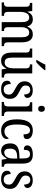

<svg xmlns="http://www.w3.org/2000/svg" viewBox="1256 -2062 816 3367"><g transform="rotate(90 1663.5 -378.0)"><path d="M22 0H258V-41H256C218 -41 188 -49 188 -108V-321C188 -407 214 -483 285 -483C346 -483 368 -433 368 -346V0H523V-41H520C482 -41 456 -50 456 -113V-334C456 -414 479 -483 550 -483C611 -483 633 -433 633 -346V0H789V-41H787C748 -41 722 -50 722 -113V-349C722 -486 670 -546 582 -546C524 -546 477 -524 447 -450H443C421 -522 374 -546 319 -546C259 -546 219 -524 189 -454H184L172 -536H31V-495H33C71 -495 98 -486 98 -426V-113C98 -50 73 -41 35 -41H22Z M1033 -619V-606H1069C1119 -647 1190 -721 1211 -756V-766H1112C1095 -721 1062 -666 1033 -619ZM1044 10C1102 10 1147 -10 1180 -82H1184L1196 0H1339V-41H1335C1298 -41 1267 -49 1267 -109V-536H1109V-495H1112C1149 -495 1178 -486 1178 -422V-215C1178 -118 1148 -52 1076 -52C1009 -52 990 -99 990 -189V-536H831V-495H835C872 -495 901 -486 901 -427V-186C901 -48 950 10 1044 10Z M1544 10C1649 10 1713 -47 1713 -144C1713 -228 1672 -268 1583 -311C1508 -348 1479 -368 1479 -422C1479 -469 1504 -501 1556 -501C1608 -501 1636 -464 1636 -394C1675 -394 1697 -417 1697 -452C1697 -502 1653 -545 1564 -545C1470 -545 1406 -495 1406 -405C1406 -320 1446 -284 1540 -236C1615 -197 1638 -175 1638 -126C1638 -69 1608 -35 1547 -35C1481 -35 1453 -89 1453 -159C1426 -159 1395 -143 1395 -95C1395 -25 1452 10 1544 10Z M1887 -640C1916 -640 1940 -655 1940 -698C1940 -742 1916 -757 1887 -757C1857 -757 1835 -742 1835 -698C1835 -655 1857 -640 1887 -640ZM1767 0H2014V-41H2004C1963 -41 1935 -52 1935 -115V-536H1773V-495H1781C1820 -495 1846 -484 1846 -425V-110C1846 -51 1818 -41 1778 -41H1767Z M2270 10C2374 10 2418 -45 2418 -88C2418 -107 2412 -118 2402 -126C2382 -84 2343 -48 2284 -48C2200 -48 2163 -123 2163 -266C2163 -445 2203 -497 2266 -497C2321 -497 2336 -445 2336 -383C2393 -383 2418 -398 2418 -444C2418 -510 2353 -546 2266 -546C2156 -546 2072 -479 2072 -265C2072 -70 2154 10 2270 10Z M2625 10C2697 10 2723 -31 2760 -87H2766L2780 0H2903V-41H2900C2862 -41 2848 -57 2848 -113V-372C2848 -499 2794 -546 2688 -546C2595 -546 2529 -513 2529 -450C2529 -408 2556 -388 2607 -388C2607 -452 2619 -497 2682 -497C2747 -497 2758 -447 2758 -373V-312L2688 -309C2557 -304 2494 -256 2494 -150C2494 -41 2551 10 2625 10ZM2651 -45C2606 -45 2586 -82 2586 -144C2586 -223 2616 -265 2708 -270L2759 -273V-191C2759 -106 2717 -45 2651 -45Z M3123 10C3228 10 3292 -47 3292 -144C3292 -228 3251 -268 3162 -311C3087 -348 3058 -368 3058 -422C3058 -469 3083 -501 3135 -501C3187 -501 3215 -464 3215 -394C3254 -394 3276 -417 3276 -452C3276 -502 3232 -545 3143 -545C3049 -545 2985 -495 2985 -405C2985 -320 3025 -284 3119 -236C3194 -197 3217 -175 3217 -126C3217 -69 3187 -35 3126 -35C3060 -35 3032 -89 3032 -159C3005 -159 2974 -143 2974 -95C2974 -25 3031 10 3123 10Z"/></g></svg>

Font: Noto Serif Sinhala Condensed
Style: Regular
Weight: 400
Width: 3
Designer: Jelle Bosma - Monotype Design Team
Foundry: Monotype Imaging Inc.
Version: Version 2.007